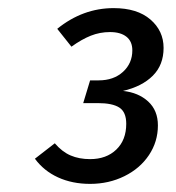

<svg xmlns="http://www.w3.org/2000/svg" viewBox="-20 -766 434 473"><path d="M383 -648Q383 -606 356.5 -579.5Q330 -553 283 -542Q321 -538 345 -516Q369 -494 369 -457Q369 -417 347 -384Q325 -351 286.5 -332Q248 -313 202 -313Q158 -313 123 -329Q88 -345 66 -375L115 -413Q133 -392 154 -383Q175 -374 202 -374Q242 -374 266.5 -397.5Q291 -421 291 -461Q291 -490 274 -501Q257 -512 221 -512H185L202 -568H223Q260 -568 283 -589Q306 -610 306 -642Q306 -664 291.5 -675.5Q277 -687 251 -687Q226 -687 203.5 -678Q181 -669 156 -651L121 -695Q184 -746 260 -746Q318 -746 350.5 -718Q383 -690 383 -648Z"/></svg>

Font: FiraGO
Style: Italic
Weight: 400
Italic angle: -8°
Designer: bBox Type GmbH
Foundry: bBox Type GmbH
Version: Version 1.001